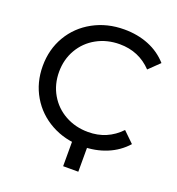

<svg xmlns="http://www.w3.org/2000/svg" viewBox="-151 -830 1020 1106"><g transform="rotate(20 359.0 -277.5)"><path d="M232.5 -38.5C288.8 -7.5 352 8 422 8C476.7 8 526.8 -1.3 572.5 -20C618.2 -38.7 657 -66 689 -102L624 -165C570.7 -109 505 -81 427 -81C375 -81 328 -92.7 286 -116C244 -139.3 211.2 -171.5 187.5 -212.5C163.8 -253.5 152 -299.3 152 -350C152 -400.7 163.8 -446.5 187.5 -487.5C211.2 -528.5 244 -560.7 286 -584C328 -607.3 375 -619 427 -619C505.7 -619 571.3 -591.3 624 -536L689 -599C657 -635 618.3 -662.2 573 -680.5C527.7 -698.8 477.7 -708 423 -708C353 -708 289.7 -692.5 233 -661.5C176.3 -630.5 132 -587.8 100 -533.5C68 -479.2 52 -418 52 -350C52 -282 68 -220.8 100 -166.5C132 -112.2 176.2 -69.5 232.5 -38.5ZM453 153V-23H360V153Z"/></g></svg>

Font: ICO Headline
Style: Regular
Weight: 500
Designer: Julieta Ulanovsky
Foundry: Julieta Ulanovsky
Version: Version 7.200